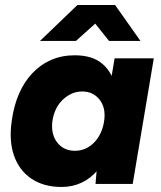

<svg xmlns="http://www.w3.org/2000/svg" viewBox="-20 -732 641 764"><path d="M360 0 368 -93 436 -500H592L508 0ZM225 12Q154 12 105 -21Q56 -54 35.5 -113.5Q15 -173 27 -253Q35 -311 55.5 -358.5Q76 -406 108.5 -440.5Q141 -475 183.5 -493.5Q226 -512 277 -512Q348 -512 387.5 -478Q427 -444 440 -385Q453 -326 442 -248Q434 -186 415.5 -137.5Q397 -89 369 -55.5Q341 -22 304.5 -5Q268 12 225 12ZM278 -132Q302 -132 322 -141.5Q342 -151 357.5 -168Q373 -185 382.5 -207.5Q392 -230 395 -255Q401 -305 375.5 -336.5Q350 -368 307 -368Q283 -368 262.5 -358Q242 -348 226 -331.5Q210 -315 200.5 -293Q191 -271 188 -246Q183 -196 208.5 -164Q234 -132 278 -132ZM139 -569 288 -712H437V-708L282 -569ZM414 -569 303 -708 304 -712H438L539 -569Z"/></svg>

Font: Figtree ExtraBold
Style: Italic
Weight: 800
Italic angle: -9.5°
Foundry: Erik Kennedy
Version: Version 2.001;gftools[0.9.30]